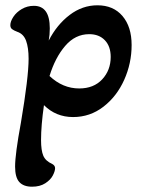

<svg xmlns="http://www.w3.org/2000/svg" viewBox="-20 -429 556 725"><path d="M37 200Q37 153 59 34Q88 -138 88 -207Q88 -249 78.5 -275Q69 -301 45 -309Q32 -314 25.5 -319Q19 -324 19 -334Q19 -348 30.5 -365.5Q42 -383 62.5 -395Q83 -407 108 -407Q168 -407 168 -322Q168 -297 164 -276Q195 -336 243 -372.5Q291 -409 348 -409Q408 -409 442.5 -368.5Q477 -328 477 -259Q477 -190 449 -127.5Q421 -65 370.5 -26Q320 13 256 13Q191 13 146 -32Q135 45 135 100Q135 139 143.5 159Q152 179 177 190Q188 196 188 206Q188 217 179.5 233.5Q171 250 151 263Q131 276 101 276Q69 276 53 258.5Q37 241 37 200ZM398 -214Q398 -254 376 -277Q354 -300 317 -300Q264 -300 226 -255.5Q188 -211 167 -142Q217 -95 279 -95Q334 -95 366 -129.5Q398 -164 398 -214Z"/></svg>

Font: AkayaTelivigala
Style: Regular
Weight: 400
Designer: Vaishnavi Murthy Yerkadithaya ( vaishnavimurthy@gmail.com ), Juan Luis Blanco Aristondo ( juan@blancoletters.com )
Version: Version 1.000